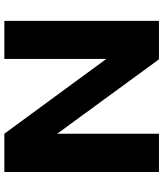

<svg xmlns="http://www.w3.org/2000/svg" viewBox="46 -797 751 883"><g transform="rotate(-90 421.5 -355.5)"><path d="M767 0V-711H592V-242L248 -711H72V0H248V-468L590 0Z"/></g></svg>

Font: Asimov
Style: XWid
Weight: 500
Designer: Google
Version: Version 2.000980; 2014